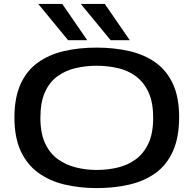

<svg xmlns="http://www.w3.org/2000/svg" viewBox="-20 -954 991 984"><path d="M476 10Q387 10 310 -8.5Q233 -27 175.5 -69Q118 -111 86 -180.5Q54 -250 54 -351Q54 -453 85 -522Q116 -591 173 -632.5Q230 -674 307 -692Q384 -710 475 -710Q566 -710 643.5 -692Q721 -674 778 -633Q835 -592 866.5 -523.5Q898 -455 898 -354Q898 -249 866 -178.5Q834 -108 777 -67Q720 -26 643 -8Q566 10 476 10ZM475 -83Q532 -83 584 -95.5Q636 -108 676.5 -138Q717 -168 741 -219.5Q765 -271 765 -350Q765 -430 741 -481.5Q717 -533 676.5 -563Q636 -593 584 -605Q532 -617 475 -617Q420 -617 368 -605Q316 -593 275 -563.5Q234 -534 210.5 -482Q187 -430 187 -350Q187 -272 211 -220Q235 -168 276 -138.5Q317 -109 368.5 -96Q420 -83 475 -83ZM547 -748 394 -934H517L645 -748ZM329 -748 176 -934H299L427 -748Z"/></svg>

Font: Georama Extended Medium
Style: Regular
Weight: 500
Width: 7
Designer: Jean-Baptiste Levee
Foundry: Production Type
Version: Version 1.000